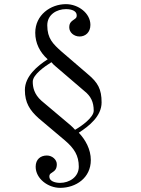

<svg xmlns="http://www.w3.org/2000/svg" viewBox="-20 -720 680 926"><path d="M100 -286C100 -224 124 -188 166 -150L294 -42C338 -4 360 30 360 84C360 134 314 162 270 162C242 162 218 152 218 132C218 121 222 118 230 113C246 103 254 94 254 72C254 50 232 30 206 30C176 30 152 48 152 84C152 142 212 186 270 186C346 186 418 138 418 52C418 0 392 -46 360 -80C410 -112 470 -160 470 -226C470 -290 452 -322 404 -362L276 -472C236 -508 208 -534 208 -598C208 -650 254 -676 298 -676C328 -676 350 -666 350 -646C350 -636 347 -633 340 -628C324 -617 314 -610 314 -588C314 -564 336 -544 364 -544C392 -544 416 -564 416 -600C416 -656 358 -700 298 -700C224 -700 150 -648 150 -562C150 -512 172 -468 210 -434C160 -402 100 -352 100 -286ZM138 -326C138 -360 196 -400 228 -420C234 -413 240 -406 248 -400L388 -280C418 -256 432 -228 432 -186C432 -154 374 -112 342 -94C336 -101 330 -107 320 -116L180 -234C144 -266 138 -300 138 -326Z"/></svg>

Font: Old Standard
Style: Regular
Weight: 400
Designer: Alexey Kryukov <alexios@thessalonica.org.ru>
Version: Version 2.0